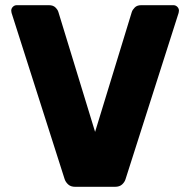

<svg xmlns="http://www.w3.org/2000/svg" viewBox="-20 -720 733 740"><path d="M270 0Q252.6 0 242.8 -9.1Q232.9 -18.2 229.1 -29.6L24.6 -670.2Q23.3 -675 23.3 -678.8Q23.3 -687.4 29.6 -693.7Q35.9 -700 44.5 -700H168.6Q184.9 -700 193.8 -691.1Q202.7 -682.1 205 -673.8L346.5 -211.7L488 -673.8Q490.6 -682.1 499.4 -691.1Q508.1 -700 524.4 -700H648.5Q657.1 -700 663.4 -693.7Q669.7 -687.4 669.7 -678.8Q669.7 -675 668.4 -670.2L463.9 -29.6Q460.5 -18.2 450.6 -9.1Q440.7 0 423 0Z"/></svg>

Font: Rubik Light
Style: Regular
Weight: 300
Designer: Hubert and Fischer
Foundry: Hubert and Fischer
Version: Version 2.300;gftools[0.9.30]